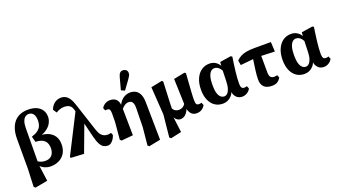

<svg xmlns="http://www.w3.org/2000/svg" viewBox="-72 -1457 4122 2328"><g transform="rotate(-20 1988.5 -293.5)"><path d="M58.5 176.5 68 -50.2V-437.9Q68 -510.2 85.1 -564.1Q102.1 -617.9 133.8 -654.2Q165.5 -690.4 210.5 -708.5Q255.5 -726.5 312.2 -726.5Q377 -726.5 422 -706.2Q466.9 -685.8 490.4 -649Q513.9 -612.3 513.9 -562.1Q513.9 -519.1 489.9 -477.3Q465.9 -435.4 414.1 -404.1Q362.3 -372.8 278.4 -360.8V-383Q343.5 -387.9 394.6 -378.3Q445.8 -368.6 481.2 -344.3Q516.6 -320 535.2 -282.1Q553.8 -244.3 553.8 -194.2Q553.8 -124.2 524.5 -77.7Q495.2 -31.2 446.7 -8Q398.2 15.1 341.1 15.1Q279.9 15.1 230.4 -20Q180.9 -55.2 148.1 -141.1H146.1L156.9 -149.9Q191.9 -106.1 225.8 -88.2Q259.6 -70.3 303.5 -70.3Q342.2 -70.3 367.2 -86.7Q392.1 -103 404.2 -130.7Q416.3 -158.4 416.3 -191.5Q416.3 -221.8 408.4 -246.6Q400.5 -271.4 383 -289.2Q365.5 -306.9 336.9 -317.2Q308.3 -327.4 265.9 -328.2L246.8 -401.6Q300.2 -418.4 329.6 -441.2Q359 -464 371.2 -493.6Q383.5 -523.3 383.5 -559.5Q383.5 -617.9 361.7 -646.2Q339.8 -674.5 304 -674.5Q279.3 -674.5 258.7 -660Q238.1 -645.5 225.9 -612.5Q213.7 -579.5 213 -522.8L209.5 -89.5L206.4 -73.1L238.7 163.5L77 193.5Z M604.8 1.2 595 -11.1 861.2 -534.9 910.7 -366.5 770.2 10ZM1076.4 15.1Q1047.9 15.1 1024 1.8Q1000 -11.5 980.4 -46.7Q960.8 -81.9 944.5 -147L883.5 -393.6H879.9L842.3 -533.1Q834.8 -561.1 820.3 -577.6Q805.8 -594.1 785.2 -601.1Q764.6 -608.1 736.4 -608.1Q705.1 -608.1 677.9 -598.1Q650.7 -588 630.2 -574.2L598.6 -621Q609.2 -652.4 629.8 -676.3Q650.4 -700.3 677.6 -713.4Q704.8 -726.5 735.5 -726.5Q769.9 -726.5 796.4 -712.2Q822.9 -697.8 843.9 -666.9Q864.9 -635.9 881 -584.9L1002.4 -214.8Q1017.2 -171.3 1036 -148.7Q1054.8 -126.2 1076.5 -118.3Q1098.2 -110.5 1119.6 -110.5Q1130.6 -110.5 1143 -112.5Q1155.5 -114.5 1164 -117.1L1176.8 -86.4Q1170.2 -63.4 1156.1 -40.1Q1142 -16.7 1121.8 -0.8Q1101.6 15.1 1076.4 15.1Z M1235.5 -2.8 1255.6 -225.6 1256.5 -333.9Q1256.5 -368.9 1248.3 -383.9Q1240.1 -398.9 1217.3 -398.9Q1211.6 -398.9 1204.2 -398.6Q1196.8 -398.3 1191.1 -397.7L1177.3 -432Q1195.8 -462.3 1223.4 -478.4Q1251 -494.5 1286.7 -494.5Q1322 -494.5 1346.9 -480.6Q1371.8 -466.6 1385 -437.5Q1398.3 -408.5 1398.3 -360.9V-358.2L1403.3 0.7L1252.6 14.2ZM1527 177.2 1549.2 -49.2 1554.2 -294.1Q1555.2 -335.5 1546.3 -357.2Q1537.5 -378.8 1522.3 -386.8Q1507.2 -394.8 1488.8 -394.8Q1473.6 -394.8 1456.9 -387.8Q1440.2 -380.8 1424 -367.1Q1407.7 -353.4 1392.6 -334.3L1376.8 -345.1H1378.8Q1392.7 -398.9 1418.6 -432.5Q1444.5 -466.1 1478.4 -482.4Q1512.4 -498.6 1549.6 -498.6Q1583.3 -498.6 1614.3 -483.5Q1645.2 -468.5 1665.8 -429.7Q1686.4 -391 1687.4 -319.4L1694.7 164.2L1544.1 194.2ZM1452.8 -561 1493.9 -714Q1504 -751.8 1518.8 -766.5Q1533.7 -781.2 1556.6 -781.2Q1581 -781.2 1597.8 -766.8Q1614.6 -752.4 1614.6 -726.9Q1614.6 -707.5 1605.7 -691.1Q1596.8 -674.8 1579.1 -650.8L1499.3 -540.6Z M1808.5 176.5 1837.3 -110.5 1813.1 -469.7 1956.1 -498.6 1972.1 -487.9Q1968.8 -411.1 1966.3 -354Q1963.9 -297 1962 -253.7Q1960 -210.5 1958.9 -174.5Q1957.7 -138.4 1957.7 -103.3L1935.2 -76.2L1965.8 163.5L1826.1 193.5ZM2222.4 15.1Q2176.3 15.1 2149.8 -18.5Q2123.3 -52.2 2118.5 -111.3V-116.4L2106.6 -469.7L2249.9 -498.6L2265.6 -487.9Q2260.3 -409.4 2256.5 -353.7Q2252.7 -298.1 2250 -259.4Q2247.4 -220.7 2246.3 -193.5Q2245.1 -166.2 2245.4 -144.5Q2246 -104.6 2255.7 -92Q2265.4 -79.4 2286.9 -79.4Q2296.2 -79.4 2304.3 -81.2Q2312.5 -82.9 2319.4 -86.2L2334 -50.6Q2317.1 -20.1 2289.3 -2.5Q2261.6 15.1 2222.4 15.1ZM2013.8 15.1Q1984.8 15.1 1960.7 -8.3Q1936.6 -31.8 1921 -81.3H1919L1952.9 -155.1Q1966.7 -123.1 1987.5 -110.2Q2008.3 -97.3 2032.3 -97.3Q2050.1 -97.3 2067.5 -102.9Q2084.9 -108.5 2100.4 -122.5Q2115.8 -136.4 2126.8 -161.1L2146.1 -147H2144.1Q2133.4 -92.8 2114.3 -56.5Q2095.2 -20.2 2069.8 -2.5Q2044.3 15.1 2013.8 15.1Z M2562 14.4Q2504.8 14.4 2461 -14.9Q2417.3 -44.1 2392.5 -99.8Q2367.8 -155.5 2367.8 -233.4Q2367.8 -316.2 2394.4 -375.9Q2421 -435.5 2466.4 -467.1Q2511.8 -498.6 2569.4 -498.6Q2610.4 -498.6 2641.9 -481Q2673.3 -463.4 2693.7 -432.1Q2714.1 -400.8 2720.3 -359.1H2727.6L2708.4 -332.4Q2696.3 -365.1 2680.7 -385.7Q2665 -406.3 2646.7 -416.2Q2628.5 -426.1 2607.2 -426.1Q2582.2 -426.1 2561.7 -406.6Q2541.3 -387.1 2529.7 -345.9Q2518.1 -304.6 2518.1 -240.5Q2518.1 -175.9 2529.8 -136.9Q2541.6 -97.9 2562.1 -80.4Q2582.6 -62.9 2607.9 -62.9Q2628.7 -62.9 2646.9 -79.6Q2665.1 -96.2 2677.5 -133.1Q2689.9 -169.9 2691.2 -228.4L2696.1 -394.1L2702.3 -472.2L2845.5 -494.5L2862.6 -483.1Q2855.3 -434 2848.8 -387.6Q2842.3 -341.3 2837.3 -298.7Q2832.3 -256.1 2829.8 -217.4Q2827.3 -178.7 2827.3 -144.7Q2827.3 -111.8 2837.5 -95.6Q2847.6 -79.4 2869.9 -79.4Q2880.6 -79.4 2889.5 -81.2Q2898.4 -82.9 2905.5 -86.2L2919.5 -51.3Q2906.8 -24.1 2877 -4.5Q2847.2 15.1 2809.2 15.1Q2783.2 15.1 2760 2.6Q2736.8 -9.9 2721.3 -34.9Q2705.8 -60 2702.8 -96.4L2711.2 -96.1Q2696.7 -57.5 2673.5 -33.2Q2650.4 -8.8 2622.1 2.8Q2593.9 14.4 2562 14.4Z M2923.9 -351.7 2913.1 -414.2Q2938.7 -438.8 2967.9 -455.2Q2997.1 -471.7 3041.1 -480.4Q3085.1 -489.2 3152.7 -489.2H3361.9L3368.7 -364.8L3138.7 -373.3ZM3193 15.1Q3155.4 15.1 3125.5 2.3Q3095.6 -10.5 3078.2 -39Q3060.8 -67.6 3060.8 -114.2Q3060.8 -139.8 3062.8 -166.7Q3064.8 -193.6 3069 -225.9Q3073.2 -258.3 3079.2 -300.5Q3085.2 -342.8 3093.4 -399.6H3194.7L3195.9 -157.7Q3196.2 -112.7 3212.4 -96Q3228.6 -79.4 3257.6 -79.4Q3269 -79.4 3278.9 -81.2Q3288.7 -82.9 3295.9 -86.2L3310.3 -50.6Q3295.1 -21.5 3267.9 -3.2Q3240.7 15.1 3193 15.1Z M3615 14.4Q3557.8 14.4 3514 -14.9Q3470.3 -44.1 3445.5 -99.8Q3420.8 -155.5 3420.8 -233.4Q3420.8 -316.2 3447.4 -375.9Q3474 -435.5 3519.4 -467.1Q3564.8 -498.6 3622.4 -498.6Q3663.4 -498.6 3694.9 -481Q3726.3 -463.4 3746.7 -432.1Q3767.1 -400.8 3773.3 -359.1H3780.6L3761.4 -332.4Q3749.3 -365.1 3733.7 -385.7Q3718 -406.3 3699.7 -416.2Q3681.5 -426.1 3660.2 -426.1Q3635.2 -426.1 3614.7 -406.6Q3594.3 -387.1 3582.7 -345.9Q3571.1 -304.6 3571.1 -240.5Q3571.1 -175.9 3582.8 -136.9Q3594.6 -97.9 3615.1 -80.4Q3635.6 -62.9 3660.9 -62.9Q3681.7 -62.9 3699.9 -79.6Q3718.1 -96.2 3730.5 -133.1Q3742.9 -169.9 3744.2 -228.4L3749.1 -394.1L3755.3 -472.2L3898.5 -494.5L3915.6 -483.1Q3908.3 -434 3901.8 -387.6Q3895.3 -341.3 3890.3 -298.7Q3885.3 -256.1 3882.8 -217.4Q3880.3 -178.7 3880.3 -144.7Q3880.3 -111.8 3890.5 -95.6Q3900.6 -79.4 3922.9 -79.4Q3933.6 -79.4 3942.5 -81.2Q3951.4 -82.9 3958.5 -86.2L3972.5 -51.3Q3959.8 -24.1 3930 -4.5Q3900.2 15.1 3862.2 15.1Q3836.2 15.1 3813 2.6Q3789.8 -9.9 3774.3 -34.9Q3758.8 -60 3755.8 -96.4L3764.2 -96.1Q3749.7 -57.5 3726.5 -33.2Q3703.4 -8.8 3675.1 2.8Q3646.9 14.4 3615 14.4Z"/></g></svg>

Font: Source Serif 4 Variable
Style: Regular
Weight: 400
Designer: Frank Grießhammer
Foundry: Adobe
Version: Version 4.005;hotconv 1.1.0;makeotfexe 2.6.0